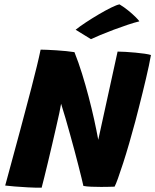

<svg xmlns="http://www.w3.org/2000/svg" viewBox="-20 -862 716 885"><path d="M171.9 3.2Q141.6 3.4 108.5 1.6Q75.4 -0.1 47.4 -2.5Q19.4 -4.9 3.9 -6.8Q5.4 -11.8 11.5 -34.4Q17.6 -57.1 27.1 -92Q36.6 -126.9 48.1 -169.6Q59.6 -212.2 72.1 -258.2Q84.5 -304.2 96.1 -348.6Q110.8 -402.9 124.7 -456.8Q138.6 -510.6 149.9 -556.8Q161.1 -603 167.2 -633.2Q177.2 -633.2 196.8 -632.4Q216.4 -631.5 239.8 -630.1Q263.1 -628.6 285.4 -626.4Q307.6 -624.1 323.2 -621.6Q342 -574.5 358.3 -521.9Q374.6 -469.2 388.6 -415.8Q402.6 -362.4 413.8 -311.8Q424.9 -261.2 432.9 -217.6L522 -624.2Q536.8 -624.2 558.9 -622.9Q581.1 -621.6 604.4 -619.4Q627.6 -617.2 647.1 -614.4Q666.5 -611.5 675.8 -608.4Q672.2 -587.1 666.3 -559.3Q660.4 -531.5 652.9 -499.8Q645.5 -468 637.1 -434.2Q628.8 -400.4 620.2 -366.7Q611.6 -333 603.5 -302Q590 -251.6 575.7 -202.2Q561.4 -152.8 547.8 -110.7Q534.2 -68.6 523.8 -39.8Q513.4 -10.9 508.1 -1.6Q493.9 -1.1 478.2 -0.8Q462.6 -0.4 446.5 -0.4Q422.9 -0.4 400.9 -1.3Q378.9 -2.2 364.4 -5Q361.6 -17.5 355.8 -41.6Q349.9 -65.8 341.7 -97.9Q333.5 -130 323.7 -166.8Q313.9 -203.5 303.2 -241.8Q292.6 -280 282.1 -316.4Q271.6 -352.9 261.6 -383.8Q259.6 -370 253.4 -340.8Q247.1 -311.6 238.3 -273.6Q229.5 -235.5 219.9 -194Q210.4 -152.5 200.9 -113.6Q191.5 -74.6 183.9 -43.8Q176.4 -13 171.9 3.2ZM531 -841.8Q553.2 -828.4 572.8 -812.2Q592.4 -796 605.7 -782.7Q619 -769.4 622.4 -763.6Q600.8 -758.5 569.2 -748Q537.6 -737.5 504 -724.9Q470.4 -712.2 442.1 -700.4Q413.9 -688.6 399.2 -681.5L328.6 -724.9Q347 -739.8 375.8 -758.8Q404.6 -777.8 435.7 -796.1Q466.8 -814.4 492.7 -827.1Q518.6 -839.9 531 -841.8Z"/></svg>

Font: Grandstander Thin
Style: Italic
Weight: 100
Italic angle: -15°
Designer: Tyler Finck
Foundry: Etcetera Type Co
Version: Version 1.200